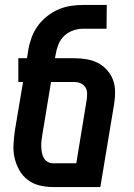

<svg xmlns="http://www.w3.org/2000/svg" viewBox="-20 -755 540 775"><path d="M385 0H194Q166 0 139.5 -6.5Q113 -13 92 -29Q71 -45 58 -68Q45 -91 39 -117Q33 -143 34.5 -171Q36 -199 40 -228L73 -424H54V-520H89L94 -552Q98 -577 107 -602Q116 -627 131.5 -649Q147 -671 169 -688.5Q191 -706 215 -716.5Q239 -727 264.5 -731Q290 -735 315 -735H411L410 -639H315Q295 -639 275 -632Q255 -625 239.5 -610.5Q224 -596 216 -576Q208 -556 205 -537L202 -520H280Q305 -520 329 -516Q353 -512 374 -501.5Q395 -491 411 -473.5Q427 -456 435.5 -434Q444 -412 444.5 -387Q445 -362 441 -337ZM194 -96H288L330 -353Q332 -366 331.5 -379.5Q331 -393 324 -403.5Q317 -414 305 -419Q293 -424 280 -424H186L151 -212Q149 -200 147.5 -187.5Q146 -175 146.5 -163Q147 -151 149 -139.5Q151 -128 156.5 -118Q162 -108 172 -102Q182 -96 194 -96Z"/></svg>

Font: Iosevka Oblique
Style: Bold
Weight: 700
Italic angle: -9°
Monospace: yes
Designer: Belleve Invis
Foundry: Belleve Invis
Version: Version 32.5.0; ttfautohint (v1.8.4)